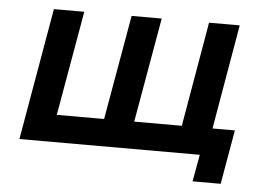

<svg xmlns="http://www.w3.org/2000/svg" viewBox="-44 -516 907 667"><g transform="rotate(5 409.0 -183.0)"><path d="M430 -95 494 -460H389L325 -95H160L224 -460H118L38 0H667L650 94H748L781 -95H703L766 -460H659L596 -95Z"/></g></svg>

Font: Jost Medium
Style: Italic
Weight: 500
Italic angle: -5°
Version: Version 3.710